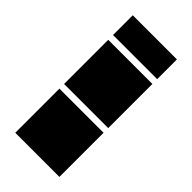

<svg xmlns="http://www.w3.org/2000/svg" viewBox="-270 -950 1018 1018"><g transform="rotate(45 239.5 -440.5)"><path d="M405 0H74V-331H405ZM405 -366H74V-697H405ZM405 -733H74V-881H405Z"/></g></svg>

Font: Geotalism
Style: Regular
Weight: 400
Designer: GGBotNet
Foundry: GGBotNet
Version: 1.00